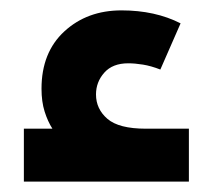

<svg xmlns="http://www.w3.org/2000/svg" viewBox="-20 -350 430 370"><path d="M26 0V-102H81Q72 -116 66 -135Q60 -154 60 -179Q60 -249 104 -289.5Q148 -330 214 -330Q279 -330 328 -305L289 -216Q271 -223 255.5 -225.5Q240 -228 227 -228Q197 -228 181 -210Q165 -192 165 -168Q165 -140 187 -121Q209 -102 261 -102H344V0Z"/></svg>

Font: Readex Pro Medium
Style: Regular
Weight: 500
Designer: Bonnie Shaver-Troup, Thomas Jockin
Foundry: Lexend
Version: Version 1.204; ttfautohint (v1.8.4.7-5d5b)